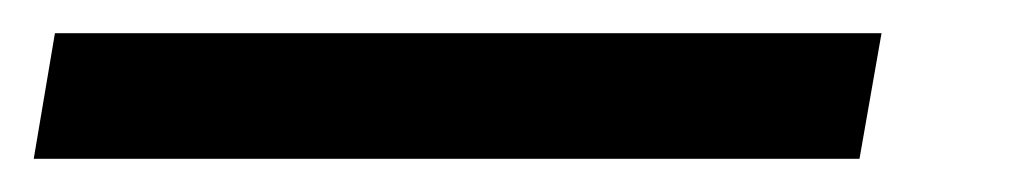

<svg xmlns="http://www.w3.org/2000/svg" viewBox="-91 45 605 115"><path d="M-70.8 140.1 -58.1 64.9H437L423.8 140.1Z"/></svg>

Font: Archivo Medium
Style: Italic
Weight: 500
Italic angle: -10°
Designer: Hector Gatti
Foundry: Omnibus-Type
Version: Version 2.001